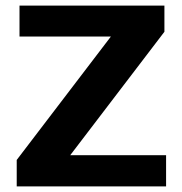

<svg xmlns="http://www.w3.org/2000/svg" viewBox="-20 -669 652 689"><path d="M40 -95 378 -538H50V-649H570V-555L232 -112H576V0H40Z"/></svg>

Font: Play
Style: Bold
Weight: 700
Designer: Jonas Hecksher (Cyrillic expansion: Cyreal)
Foundry: Jonas Hecksher, Playtype, e-types AS
Version: Version 2.101; ttfautohint (v1.5.65-e2d9)